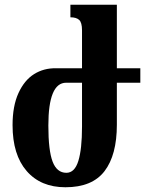

<svg xmlns="http://www.w3.org/2000/svg" viewBox="-20 -780 616 810"><path d="M572 -431H473V-254Q473 -126 421 -58Q369 10 256 10Q152 10 92.5 -58.5Q33 -127 33 -252Q33 -333 58 -387.5Q83 -442 124 -467.5Q165 -493 216 -492H326V-652Q326 -685 314 -696Q302 -707 277 -707V-760H473V-492H572ZM326 -431H259Q184 -431 184 -250Q184 -145 202 -98Q220 -51 260 -51Q295 -51 310.5 -101Q326 -151 326 -246Z"/></svg>

Font: Noto Serif Armenian Bold Cond
Style: Regular
Weight: 700
Width: 3
Designer: Monotype Design team
Foundry: Monotype Imaging Inc.
Version: Version 1.000